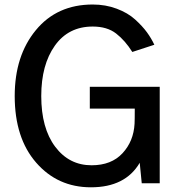

<svg xmlns="http://www.w3.org/2000/svg" viewBox="-20 -796 772 834"><path d="M43.9 -378.9Q43.9 -553.7 135.7 -665Q227.5 -776.4 382.8 -776.4Q438.5 -776.4 486.8 -758.3Q535.2 -740.2 566.9 -711.4Q598.6 -682.6 618.2 -655.8Q637.7 -628.9 650.4 -601.6L554.7 -570.3Q523.4 -620.1 484.4 -650.4Q445.3 -680.7 382.8 -680.7Q277.3 -680.7 218.3 -597.7Q159.2 -514.6 159.2 -378.9Q159.2 -239.3 219.7 -158.7Q280.3 -78.1 377.9 -78.1Q463.9 -78.1 512.2 -130.4Q560.5 -182.6 564.5 -258.8Q565.4 -275.4 565.4 -324.2H370.1V-418.9H673.8V0H595.7L586.9 -88.9Q524.4 17.6 375 17.6Q230.5 17.6 137.2 -89.4Q43.9 -196.3 43.9 -378.9Z"/></svg>

Font: Gothic A1 SemiBold
Style: Regular
Weight: 600
Version: Version 2.50